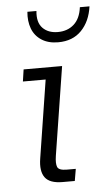

<svg xmlns="http://www.w3.org/2000/svg" viewBox="-47 -623 379 656"><g transform="rotate(-5 142.5 -295.0)"><path d="M141 0Q97 0 81 -22Q65 -44 72 -87L114 -354H36L42 -395H174L126 -91Q122 -65 127 -53Q132 -41 159 -41H190L183 0ZM168 -477Q134 -477 111 -492Q88 -507 78.5 -532.5Q69 -558 72 -590H103Q99 -551 118 -531.5Q137 -512 170 -512Q203 -512 225 -531.5Q247 -551 252 -590H285Q278 -539 248 -508Q218 -477 168 -477Z"/></g></svg>

Font: Rokkitt SemiBold Light
Style: Italic
Weight: 300
Italic angle: -9°
Version: Version 3.103